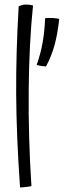

<svg xmlns="http://www.w3.org/2000/svg" viewBox="-20 -762 280 843"><path d="M118 55Q111 57 94.5 59Q78 61 68 61Q52 -168 51 -349.5Q50 -531 62 -734Q69 -738 78 -740Q87 -742 95 -742Q103 -742 110.5 -741Q118 -740 125 -738Q108 -574 106 -367.5Q104 -161 118 55ZM240 -679Q233 -613 219.5 -564Q206 -515 182 -470Q171 -471 161 -472.5Q151 -474 141 -477Q158 -524 167 -574.5Q176 -625 178 -682Q193 -684 210.5 -683Q228 -682 240 -679Z"/></svg>

Font: Atma Light
Style: Regular
Weight: 300
Designer: Gregori Vincens, Jeremie Hornus, Riccardo Olocco, Yoann Minet.
Foundry: black foundry
Version: Version 1.102;PS 1.100;hotconv 1.0.86;makeotf.lib2.5.63406